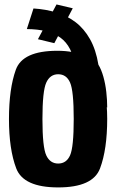

<svg xmlns="http://www.w3.org/2000/svg" viewBox="-20 -826 522 850"><path d="M237.6 3.7Q391.3 3.7 422.9 -80.5Q454.6 -164.8 454.6 -299.8Q454.6 -424.8 416 -513Q377.4 -601.2 233.9 -601.2Q80.2 -601.2 50 -517.2Q19.7 -433.2 19.7 -299.1Q19.7 -165.2 51.8 -80.7Q83.9 3.7 237.6 3.7ZM237.6 -102Q201.7 -102 184.8 -138.3Q167.9 -174.5 167.9 -299.1Q167.9 -423.2 184.8 -460.2Q201.7 -497.3 237.6 -497.3Q274 -497.3 290.2 -460.6Q306.4 -424 306.4 -299.1Q306.4 -174.6 290.2 -138.3Q274 -102 237.6 -102ZM454.6 -350.2Q454.6 -383.4 450.6 -418.7Q446.7 -454.1 437.7 -486.2Q428.7 -518.2 415.6 -539.7Q404.8 -605.9 378.5 -652.6Q352.1 -699.3 314.4 -727.9Q276.7 -756.6 229.2 -770.9Q181.8 -785.2 128.2 -788.5L98.8 -697.3Q147.2 -696.9 183.9 -687.7Q220.6 -678.5 247.2 -659.5Q273.7 -640.4 290 -608.6Q306.2 -576.8 313.8 -528.5Q321.4 -480.3 321.4 -413.9ZM220.5 -634.9 302.1 -789.3 230.2 -806.3 147.9 -652.4Z"/></svg>

Font: Anybody Thin Condensed
Style: Regular
Weight: 100
Width: 3
Version: Version 1.113;gftools[0.9.25]